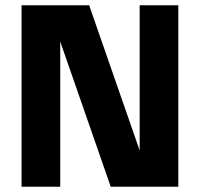

<svg xmlns="http://www.w3.org/2000/svg" viewBox="-20 -710 760 730"><path d="M401 0 161 -690H319L559 0ZM62 0V-690H209V0ZM511 0V-690H658V0Z"/></svg>

Font: Radio Canada Big
Style: Regular
Weight: 400
Designer: Étienne Aubert Bonn
Foundry: Coppers and Brasses
Version: Version 1.001